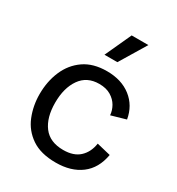

<svg xmlns="http://www.w3.org/2000/svg" viewBox="-182 -867 914 994"><g transform="rotate(30 275.0 -370.5)"><path d="M301 13Q211 13 156 -24.5Q101 -62 76.5 -123Q52 -184 52 -253Q52 -329 79 -392Q106 -455 160 -492.5Q214 -530 296 -530Q383 -530 440 -485.5Q497 -441 510 -365L423 -340Q421 -368 406.5 -393.5Q392 -419 364 -436Q336 -453 294 -453Q221 -453 182.5 -398Q144 -343 144 -255Q144 -166 183 -114.5Q222 -63 302 -63Q364 -63 398.5 -95Q433 -127 441 -181L524 -161Q509 -75 450.5 -31Q392 13 301 13ZM318 -597H241L313 -754H413Z"/></g></svg>

Font: Bricolage Grotesque 10pt
Style: Regular
Weight: 400
Designer: Mathieu Triay
Foundry: Atelier Triay
Version: Version 1.000; ttfautohint (v1.8.4.7-5d5b);gftools[0.9.32]